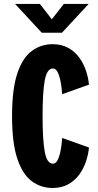

<svg xmlns="http://www.w3.org/2000/svg" viewBox="-20 -926 490 956"><path d="M242 10Q184 10 138.2 -23.8Q92.5 -57.5 66.2 -135.8Q40 -214 40 -348Q40 -482 66.2 -560.2Q92.5 -638.5 138.2 -672.2Q184 -706 242 -706Q287 -706 320 -687.5Q353 -669 374.8 -639Q396.5 -609 408.2 -573.5Q420 -538 423 -504.5L289.5 -457Q289 -466.5 286.8 -487.2Q284.5 -508 279.5 -530.5Q274.5 -553 265.8 -569Q257 -585 243.5 -585Q214 -585 203 -526.8Q192 -468.5 192 -348Q192 -227.5 203 -169.2Q214 -111 243.5 -111Q257 -111 265.8 -127Q274.5 -143 279.5 -165.5Q284.5 -188 286.8 -208.8Q289 -229.5 289.5 -239L423 -191.5Q420 -158 408.2 -122.5Q396.5 -87 374.8 -57Q353 -27 320 -8.5Q287 10 242 10ZM55 -906.5H178.5L238 -830L298 -906.5H421.5L288.5 -763H188Z"/></svg>

Font: Trispace Condensed
Style: Bold
Weight: 700
Width: 3
Designer: Tyler Finck
Foundry: Etcetera Type Company
Version: Version 1.210; ttfautohint (v1.8.3)